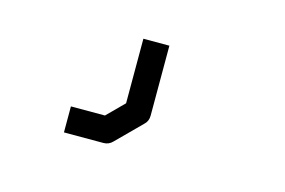

<svg xmlns="http://www.w3.org/2000/svg" viewBox="-47 -265 635 428"><g transform="rotate(15 270.0 -51.0)"><path d="M239.5 -175H299.5V-13.5Q299.5 -0.5 290.5 7.5L234.5 63.5Q226 72.5 213.5 72.5H122.5V12.5H201L239.5 -26Z"/></g></svg>

Font: IBM 3270
Style: Regular
Weight: 400
Monospace: yes
Version: Version 2.3.1